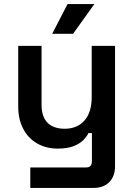

<svg xmlns="http://www.w3.org/2000/svg" viewBox="-20 -718 655 938"><path d="M128 200V100H401Q429 100 429 70V-68H412Q404 -50 386 -32.5Q368 -15 338 -3.5Q308 8 262 8Q205 8 161 -17.5Q117 -43 93 -89.5Q69 -136 69 -198V-494H183V-207Q183 -147 212.5 -118Q242 -89 296 -89Q357 -89 392.5 -129Q428 -169 428 -244V-494H542V94Q542 143 514 171.5Q486 200 438 200ZM235 -553 310 -698H441L337 -553Z"/></svg>

Font: Space Grotesk SemiBold
Style: Regular
Weight: 600
Designer: Florian Karsten
Foundry: Florian Karsten
Version: Version 2.000